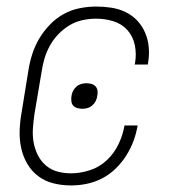

<svg xmlns="http://www.w3.org/2000/svg" viewBox="-20 -558 540 586"><path d="M197 8Q169 8 143 1.5Q117 -5 96.5 -20.5Q76 -36 63 -58.5Q50 -81 44.5 -107Q39 -133 40 -160.5Q41 -188 46 -215L67 -345Q71 -370 79 -394.5Q87 -419 100.5 -441.5Q114 -464 133 -483.5Q152 -503 175 -515.5Q198 -528 223.5 -533Q249 -538 273 -538Q297 -538 320 -534.5Q343 -531 363.5 -521Q384 -511 399 -495Q414 -479 423 -458Q432 -437 434 -413.5Q436 -390 432 -367Q432 -365 431.5 -363.5Q431 -362 431 -361H391Q391 -362 391.5 -363Q392 -364 392 -365Q397 -393 391.5 -420Q386 -447 369 -466Q352 -485 326.5 -493Q301 -501 273 -501Q253 -501 232 -496.5Q211 -492 192.5 -481Q174 -470 158.5 -454Q143 -438 132.5 -419Q122 -400 116 -380Q110 -360 107 -339L85 -209Q82 -188 80.5 -166Q79 -144 82.5 -124Q86 -104 95 -85.5Q104 -67 119.5 -53.5Q135 -40 155 -34.5Q175 -29 197 -29Q225 -29 254.5 -38.5Q284 -48 306.5 -69.5Q329 -91 342 -118.5Q355 -146 360 -175H400Q396 -151 387.5 -128Q379 -105 365.5 -83.5Q352 -62 333 -43.5Q314 -25 291.5 -13.5Q269 -2 245 3Q221 8 197 8ZM232 -226Q224 -226 216.5 -228Q209 -230 204 -235Q199 -240 198 -248Q197 -256 198 -264Q199 -272 202.5 -279.5Q206 -287 212.5 -293Q219 -299 227.5 -301.5Q236 -304 244 -304Q251 -304 258.5 -302Q266 -300 271 -295Q276 -290 277.5 -282Q279 -274 277 -266Q276 -258 272.5 -250.5Q269 -243 262.5 -237Q256 -231 248 -228.5Q240 -226 232 -226Z"/></svg>

Font: Iosevka Slab XLtObl
Style: Regular
Weight: 200
Italic angle: -9°
Monospace: yes
Designer: Belleve Invis
Foundry: Belleve Invis
Version: Version 11.1.1; ttfautohint (v1.8.3)